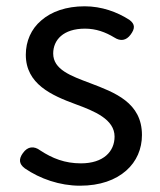

<svg xmlns="http://www.w3.org/2000/svg" viewBox="-20 -577 508 610"><path d="M111 -512C79 -485 62 -446 62 -403C62 -310 144 -274 220 -246C280 -224 344 -198 344 -143C344 -96 309 -58 237 -58C186 -58 146 -74 108 -99C88 -114 68 -112 53 -91C39 -72 40 -56 59 -42C107 -9 170 13 234 13C298 13 347 -5 381 -35C414 -64 431 -104 431 -148C431 -251 345 -283 266 -313C205 -336 149 -356 149 -407C149 -450 181 -486 250 -486C285 -486 315 -475 343 -458C363 -445 381 -448 395 -467C409 -486 410 -500 391 -514C352 -539 303 -557 249 -557C190 -557 143 -540 111 -512Z"/></svg>

Font: GenSenRounded2 TW R
Style: Regular
Weight: 400
Version: Version 2.100;PS 2.1;hotconv 16.6.51;makeotf.lib2.5.65220 DE